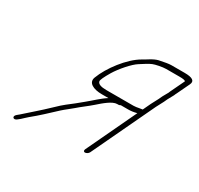

<svg xmlns="http://www.w3.org/2000/svg" viewBox="-137 -786 1018 980"><g transform="rotate(30 372.0 -295.5)"><path d="M710.8 -578 675 -503C672.5 -498 669.6 -492 668 -487L649.5 -454L640.2 -434L617.6 -391L596.4 -346C594.4 -346 588.1 -345 577.5 -343C566.8 -341 556.2 -339 546.2 -339H386.2C353.2 -339 335.4 -346 332.8 -360C331 -367 341 -389 362.4 -425C385.4 -463 432.8 -518 462.5 -536C480 -547 506.6 -565 522.5 -571C536.4 -577 576 -585 597 -585H675C696 -585 708.3 -583 710.8 -578ZM473.3 -23 647.6 -391 670.2 -434 679.5 -454 698.6 -489C700.2 -494 702.5 -498 705 -503L740.8 -578C752.7 -603 734.5 -615 688.5 -615H610.5C595.5 -615 573.2 -611 540 -604C528 -601 512.8 -594 496.6 -584C480.5 -574 469.3 -567 463.3 -564C398.6 -527 328.2 -434 302.1 -364C288.7 -328 325.7 -309 376.7 -309H415.7C383.4 -289 353.9 -259 321.7 -233C290.8 -208 274 -193 244.1 -171C232.2 -162 215.5 -147 193.8 -126C143.7 -78 112.8 -53 65.2 -10L53 0C32.6 17 50.6 33 68.6 17L82.1 6C94.6 -5 100.8 -12 111.6 -21C156 -57 189.1 -89 234.4 -131C254.1 -149 273.2 -162 292.6 -179C314.9 -199 347.2 -222 372.1 -244C401.4 -270 441.4 -305 469.4 -305H476.4C479.4 -305 483.8 -306 488.7 -309H531.7C546.7 -309 563.3 -311 581.9 -316L443.3 -23C439.7 -15 442.5 -8 450.5 -8C458.5 -8 469.7 -15 473.3 -23Z"/></g></svg>

Font: MewTooHand
Style: UltIta
Weight: 400
Designer: Mew Too, Robert Jablonski
Version: Version 0.77